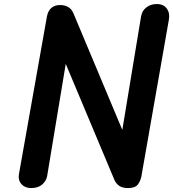

<svg xmlns="http://www.w3.org/2000/svg" viewBox="-20 -954 878 974"><path d="M137 0Q106.5 0 88.8 -20Q71 -40 76 -70L218 -870Q223.5 -899.5 240.8 -914Q258 -928.5 285 -928.5Q307 -928.5 325 -918.8Q343 -909 352.5 -886.5L600.5 -295L695.5 -870Q701 -900.5 723 -917Q745 -933.5 775 -933.5Q810 -933.5 826.5 -910.2Q843 -887 836.5 -853L697 -58Q692.5 -35.5 679 -17.8Q665.5 0 629.5 0Q602 0 586 -10.5Q570 -21 561 -40L313.5 -630L219 -60Q214.5 -36 194 -18Q173.5 0 137 0Z"/></svg>

Font: Edu VIC WA NT Hand
Style: Regular
Weight: 400
Designer: Tina and Corey Anderson, Eben Sorkin, Mirko Velimirovic
Foundry: Google for Education
Version: Version 1.000